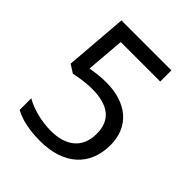

<svg xmlns="http://www.w3.org/2000/svg" viewBox="-200 -838 973 973"><g transform="rotate(45 286.0 -352.0)"><path d="M275 -438C228 -438 188 -431 165 -427L182 -634H465V-714H107L80 -377L124 -349C153 -356 208 -364 246 -364C370 -364 425 -312 425 -219C425 -114 354 -65 249 -65C186 -65 111 -83 63 -112V-29C107 -3 174 10 248 10C416 10 515 -80 515 -228C515 -361 421 -438 275 -438Z"/></g></svg>

Font: Noto Sans Arabic UI
Style: Regular
Weight: 400
Designer: Monotype Design Team, Nadine Chahine and Nizar Qandah
Foundry: Monotype Imaging Inc.
Version: Version 2.010